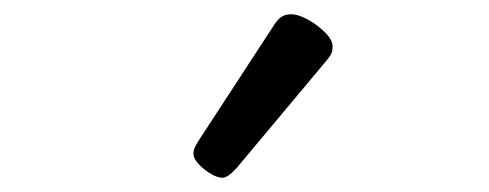

<svg xmlns="http://www.w3.org/2000/svg" viewBox="-20 -859 685 269"><path d="M292 -610Q281 -610 266 -622Q251 -634 251 -644Q251 -647 252 -650Q253 -653 257 -660L364 -824Q369 -832 374.5 -835.5Q380 -839 388 -839Q398 -839 411.5 -831.5Q425 -824 435.5 -813.5Q446 -803 446 -794Q446 -787 443.5 -782.5Q441 -778 434 -770L311 -623Q299 -610 292 -610Z"/></svg>

Font: Playwrite FR Moderne
Style: Regular
Weight: 400
Designer: Veronika Burian, José Scaglione
Foundry: TypeTogether
Version: Version 1.002